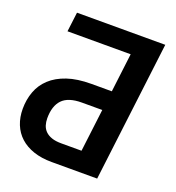

<svg xmlns="http://www.w3.org/2000/svg" viewBox="-131 -826 851 931"><g transform="rotate(20 294.0 -361.0)"><path d="M396.5 -422H291.5C243.2 -422 201.8 -416.2 167.5 -404.5C133.2 -392.8 105 -376.8 83 -356.2C61 -335.8 44.9 -311.7 34.8 -284C24.6 -256.3 19.5 -226.7 19.5 -195C19.5 -165.7 24.3 -139 34 -115C43.7 -91 57.8 -70.5 76.5 -53.5C95.2 -36.5 118.2 -23.3 145.5 -14C172.8 -4.7 204.3 0 240 0H474.5L563 -722.5H107.5L95 -622H421ZM147 -192.5C147 -234.8 157.3 -266.8 178 -288.5C198.7 -310.2 232.3 -321 279 -321H384L357 -101H252.5C232.8 -101 216.2 -103.3 202.8 -108C189.2 -112.7 178.3 -119.2 170 -127.5C161.7 -135.8 155.8 -145.6 152.2 -156.8C148.8 -167.9 147 -179.8 147 -192.5Z"/></g></svg>

Font: Lato
Style: Bold Italic
Weight: 700
Italic angle: -7°
Designer: Lukasz Dziedzic
Foundry: tyPoland Lukasz Dziedzic
Version: Version 2.007; 2014-02-27